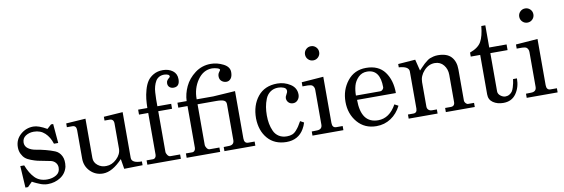

<svg xmlns="http://www.w3.org/2000/svg" viewBox="-55 -1171 4702 1602"><g transform="rotate(-10 2296.0 -370.0)"><path d="M118 -28 79 11H57L46 -173H79Q106 -103 145 -63.5Q184 -24 249 -24Q293 -24 326 -44Q359 -64 359 -105Q359 -129 344.5 -146.5Q330 -164 306 -170Q290 -174 253 -180.5Q216 -187 195 -192Q174 -197 143 -208.5Q112 -220 95 -234.5Q78 -249 65.5 -274Q53 -299 53 -331Q53 -395 100 -437Q147 -479 210 -479Q254 -479 323 -439L359 -471H377L391 -308H355Q337 -366 299.5 -401Q262 -436 206 -436Q166 -436 136.5 -416.5Q107 -397 107 -359Q108 -328 134 -309.5Q160 -291 197.5 -285Q235 -279 277.5 -268Q320 -257 354.5 -243Q389 -229 407 -193Q425 -157 416 -102Q402 -46 354.5 -15.5Q307 15 247 15Q237 15 227.5 14Q218 13 207 10Q196 7 190 5Q184 3 170.5 -3Q157 -9 154 -10Q151 -11 135 -19Q119 -27 118 -28Z M485 -425V-457L650 -468V-135Q650 -97 681.5 -72Q713 -47 754 -49Q801 -49 841.5 -87.5Q882 -126 882 -174V-386Q882 -425 846 -425H804V-457L965 -468V-81Q965 -35 1052 -35V-3L896 0L882 -85Q795 8 716 8Q653 8 609 -36Q565 -80 565 -145V-386Q565 -425 531 -425Z M1092 -37H1146Q1158 -37 1166 -46.5Q1174 -56 1174 -70V-424H1096V-466H1174Q1175 -508 1178.5 -542Q1182 -576 1193.5 -617.5Q1205 -659 1223.5 -687.5Q1242 -716 1276 -735.5Q1310 -755 1355 -755Q1404 -755 1438 -730Q1472 -705 1472 -658Q1472 -595 1420 -595Q1399 -595 1385.5 -607Q1372 -619 1372 -640Q1372 -656 1380 -666Q1388 -676 1396 -682Q1404 -688 1404 -693Q1404 -714 1360 -716Q1335 -716 1316.5 -705.5Q1298 -695 1287.5 -677Q1277 -659 1270 -635Q1263 -611 1261.5 -583Q1260 -555 1259 -525Q1258 -495 1259 -466H1376V-424H1259V-81Q1259 -67 1269.5 -52Q1280 -37 1294 -37H1376V0H1092Z M1733 -466 1919 -478V-77Q1919 -35 1953 -35H2007V0H1745V-35L1788 -36Q1834 -36 1834 -78V-382Q1834 -406 1814.5 -415Q1795 -424 1749 -424H1592V-81Q1592 -67 1602.5 -52Q1613 -37 1627 -37H1709V0H1425V-37H1479Q1491 -37 1499 -46.5Q1507 -56 1507 -70V-424H1429V-466H1507Q1509 -527 1537.5 -588Q1566 -649 1624.5 -693Q1683 -737 1758 -737Q1812 -737 1863.5 -711Q1915 -685 1915 -640Q1915 -604 1900 -585.5Q1885 -567 1863 -567Q1840 -567 1822.5 -581.5Q1805 -596 1805 -622Q1805 -643 1816 -657Q1827 -671 1827 -675Q1827 -684 1806.5 -690.5Q1786 -697 1763 -698Q1688 -698 1639.5 -628Q1591 -558 1592 -466Z M2269 15Q2168 14 2111 -52Q2054 -118 2052 -223Q2052 -334 2110.5 -406.5Q2169 -479 2276 -479Q2336 -479 2386 -447Q2436 -415 2436 -358Q2436 -332 2420 -313Q2404 -294 2379 -294Q2356 -294 2341 -309Q2326 -324 2326 -347Q2326 -358 2336.5 -376Q2347 -394 2347 -404Q2347 -426 2325 -435Q2303 -444 2278 -444Q2239 -444 2211 -424Q2183 -404 2169.5 -370Q2156 -336 2150.5 -302.5Q2145 -269 2145 -232Q2145 -195 2151 -162Q2157 -129 2171 -98Q2185 -67 2213 -49Q2241 -31 2281 -31Q2306 -31 2325.5 -38.5Q2345 -46 2361.5 -65Q2378 -84 2386 -96.5Q2394 -109 2410 -137L2441 -120Q2433 -92 2418 -67Q2370 15 2269 15Z M2491 -35 2534 -36Q2580 -36 2580 -78V-372Q2580 -386 2575 -395.5Q2570 -405 2564 -410Q2558 -415 2546 -417Q2534 -419 2526 -419Q2518 -419 2502.5 -419Q2487 -419 2480 -419V-454L2665 -468V-77Q2665 -35 2699 -35H2753V0H2491ZM2564.5 -634.5Q2547 -652 2547 -677Q2547 -702 2564.5 -719.5Q2582 -737 2607 -737Q2632 -737 2649.5 -719.5Q2667 -702 2667 -677Q2667 -652 2649.5 -634.5Q2632 -617 2607 -617Q2582 -617 2564.5 -634.5Z M2811 -229Q2811 -330 2870 -404.5Q2929 -479 3028 -479Q3134 -479 3186 -408.5Q3238 -338 3238 -229H2909Q2909 -31 3054 -31Q3150 -31 3209 -138L3241 -121Q3209 -57 3154.5 -21Q3100 15 3032 15Q2932 15 2871.5 -56Q2811 -127 2811 -229ZM3031 -447Q2987 -447 2957 -417Q2927 -387 2916.5 -348.5Q2906 -310 2906 -266H3113Q3123 -266 3132 -275Q3141 -284 3142 -294Q3142 -447 3031 -447Z M3306 -35H3352Q3384 -35 3384 -72V-386Q3384 -430 3299 -436V-464L3445 -475L3469 -379Q3476 -386 3493 -404Q3510 -422 3517.5 -428.5Q3525 -435 3540.5 -447.5Q3556 -460 3568 -465Q3580 -470 3598.5 -474.5Q3617 -479 3637 -479Q3714 -479 3750 -439.5Q3786 -400 3786 -333V-67Q3786 -57 3795.5 -46Q3805 -35 3816 -35H3866V0H3621V-35H3668Q3703 -35 3703 -71V-301Q3703 -350 3675 -384.5Q3647 -419 3600 -419Q3548 -419 3508.5 -376Q3469 -333 3469 -280V-74Q3469 -56 3480.5 -45.5Q3492 -35 3510 -35H3551V0H3306Z M3986 -420H3906V-454Q3978 -480 4003.5 -525.5Q4029 -571 4037 -656H4071V-468H4218V-420H4072V-96Q4072 -74 4092.5 -58Q4113 -42 4134 -42Q4153 -42 4168.5 -51.5Q4184 -61 4192 -73Q4200 -85 4206.5 -106Q4213 -127 4215.5 -140Q4218 -153 4221 -174H4254Q4254 -99 4216.5 -45.5Q4179 8 4108 8Q4057 8 4021.5 -16Q3986 -40 3986 -85Z M4306 -35 4349 -36Q4395 -36 4395 -78V-372Q4395 -386 4390 -395.5Q4385 -405 4379 -410Q4373 -415 4361 -417Q4349 -419 4341 -419Q4333 -419 4317.5 -419Q4302 -419 4295 -419V-454L4480 -468V-77Q4480 -35 4514 -35H4568V0H4306ZM4379.5 -634.5Q4362 -652 4362 -677Q4362 -702 4379.5 -719.5Q4397 -737 4422 -737Q4447 -737 4464.5 -719.5Q4482 -702 4482 -677Q4482 -652 4464.5 -634.5Q4447 -617 4422 -617Q4397 -617 4379.5 -634.5Z"/></g></svg>

Font: Academico
Style: Regular
Weight: 400
Foundry: Steinberg Media Technologies GmbH
Version: Version 0.902